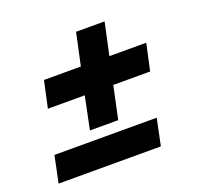

<svg xmlns="http://www.w3.org/2000/svg" viewBox="-102 -666 806 778"><g transform="rotate(-20 301.0 -277.0)"><path d="M424 -554 394 -415H553L528 -300H369L339 -159H217L246 -300H87L112 -415H271L301 -554ZM24 0 48 -115H489L465 0Z"/></g></svg>

Font: Nacelle Heavy
Style: Italic
Weight: 800
Italic angle: -12°
Designer: Sora Sagano
Foundry: Sora Sagano
Version: Version 1.000;FEAKit 1.0